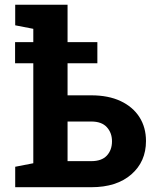

<svg xmlns="http://www.w3.org/2000/svg" viewBox="-20 -782 647 802"><path d="M43.5 0V-85.4L119.1 -100.1V-517.6H43V-606H119.1V-661.6L43.5 -676.3V-762.2H262.2V-606H386.7V-517.6H262.2V-383.8H361.3Q432.6 -383.8 483.6 -359.9Q534.7 -335.9 562.3 -293Q589.8 -250 589.8 -192.9Q589.8 -106.9 528.6 -53.5Q467.3 0 361.3 0ZM262.2 -108.9H361.3Q404.8 -108.9 426.3 -132.1Q447.8 -155.3 447.8 -191.9Q447.8 -227.1 426.3 -250.7Q404.8 -274.4 361.3 -274.4H262.2Z"/></svg>

Font: Roboto Slab LO
Style: Bold
Weight: 700
Designer: Google
Version: Version 2.000